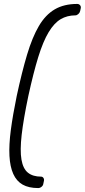

<svg xmlns="http://www.w3.org/2000/svg" viewBox="-20 -796 431 975"><path d="M174 159Q126 159 95 141.5Q64 124 47.5 87.5Q31 51 28 -4.5Q25 -60 35 -136Q45 -212 65 -309Q91 -430 117.5 -518.5Q144 -607 177.5 -664Q211 -721 258 -748.5Q305 -776 372 -776Q381 -776 386.5 -769.5Q392 -763 390 -754L387 -740Q385 -731 377.5 -724.5Q370 -718 363 -718Q321 -718 288 -698.5Q255 -679 227 -632.5Q199 -586 174.5 -507Q150 -428 124 -309Q99 -190 90 -111Q81 -32 89 14.5Q97 61 122 81Q147 101 189 101Q196 101 200.5 107.5Q205 114 203 123L200 137Q199 146 191 152.5Q183 159 174 159Z"/></svg>

Font: Rubik Light
Style: Italic
Weight: 300
Italic angle: -12°
Designer: Hubert and Fischer
Foundry: Hubert and Fischer
Version: Version 2.300;gftools[0.9.30]